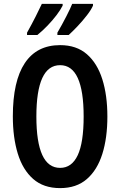

<svg xmlns="http://www.w3.org/2000/svg" viewBox="-20 -957 617 987"><path d="M532 -358Q532 -248 506 -165.5Q480 -83 426.5 -36.5Q373 10 289 10Q204 10 150.5 -37Q97 -84 71.5 -167Q46 -250 46 -359Q46 -540 107.5 -632.5Q169 -725 289 -725Q373 -725 426.5 -678.5Q480 -632 506 -549.5Q532 -467 532 -358ZM167 -358Q167 -94 289 -94Q349 -94 379.5 -159Q410 -224 410 -358Q410 -622 289 -622Q167 -622 167 -358ZM458 -928Q449 -907 427 -878.5Q405 -850 379 -822.5Q353 -795 333 -777H275V-789Q299 -830 321 -873Q343 -916 351 -937H458ZM302 -928Q291 -906 270.5 -879Q250 -852 224 -825Q198 -798 172 -777H119V-789Q143 -832 164 -873.5Q185 -915 195 -937H302Z"/></svg>

Font: Noto Sans ExtraCondensed SemiBold
Style: Regular
Weight: 600
Width: 2
Designer: Monotype Design Team
Foundry: Monotype Imaging Inc.
Version: Version 2.013; ttfautohint (v1.8.4.7-5d5b)